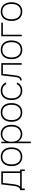

<svg xmlns="http://www.w3.org/2000/svg" viewBox="2187 -2805 868 5282"><g transform="rotate(-90 2621.0 -164.0)"><path d="M546.9 -562.5H189.6L150 -225C129.2 -43.8 55.2 -43.8 31.3 -43.8V83.3H75V0H555.2V83.3H599V-43.8H546.9ZM503.1 -43.8H129.2C162.5 -80.2 183.3 -138.5 193.8 -219.8L228.1 -518.8H503.1Z M950 15.6C1030.2 15.6 1100 -12.5 1146.9 -75C1193.8 -135.4 1207.3 -210.4 1207.3 -282.3C1207.3 -352.1 1193.8 -428.1 1146.9 -488.5C1101 -549 1028.1 -578.1 950 -578.1C869.8 -578.1 796.9 -545.8 753.1 -488.5C706.3 -428.1 692.7 -352.1 692.7 -282.3C692.7 -210.4 706.3 -135.4 753.1 -75C800 -13.5 870.8 15.6 950 15.6ZM1160.4 -282.3C1160.4 -216.7 1149 -151 1111.5 -102.1C1075 -53.1 1013.5 -28.1 950 -28.1C886.5 -28.1 825 -53.1 789.6 -102.1C752.1 -151 739.6 -216.7 739.6 -282.3C739.6 -345.8 752.1 -412.5 789.6 -461.5C825 -510.4 886.5 -534.4 950 -534.4C1013.5 -534.4 1075 -510.4 1111.5 -461.5C1149 -412.5 1160.4 -345.8 1160.4 -282.3Z M1768.8 -487.5C1725 -544.8 1656.3 -578.1 1581.3 -578.1C1502.1 -578.1 1427.1 -544.8 1382.3 -483.3C1375 -472.9 1368.8 -461.5 1362.5 -449V-562.5H1321.9V250H1365.6V-108.3C1370.8 -99 1376 -89.6 1382.3 -81.2C1426 -18.8 1493.8 15.6 1572.9 15.6C1652.1 15.6 1720.8 -15.6 1768.8 -76C1814.6 -136.5 1828.1 -211.5 1828.1 -282.3C1828.1 -352.1 1814.6 -428.1 1768.8 -487.5ZM1732.3 -104.2C1695.8 -55.2 1635.4 -28.1 1572.9 -28.1C1509.4 -28.1 1447.9 -54.2 1411.5 -103.1C1375 -151 1362.5 -217.7 1362.5 -282.3C1362.5 -346.9 1375 -412.5 1411.5 -460.4C1447.9 -510.4 1509.4 -534.4 1572.9 -534.4C1635.4 -534.4 1695.8 -509.4 1732.3 -460.4C1769.8 -412.5 1781.3 -346.9 1781.3 -282.3C1781.3 -217.7 1769.8 -152.1 1732.3 -104.2Z M2168.8 15.6C2249 15.6 2318.8 -12.5 2365.6 -75C2412.5 -135.4 2426 -210.4 2426 -282.3C2426 -352.1 2412.5 -428.1 2365.6 -488.5C2319.8 -549 2246.9 -578.1 2168.8 -578.1C2088.5 -578.1 2015.6 -545.8 1971.9 -488.5C1925 -428.1 1911.5 -352.1 1911.5 -282.3C1911.5 -210.4 1925 -135.4 1971.9 -75C2018.8 -13.5 2089.6 15.6 2168.8 15.6ZM2379.2 -282.3C2379.2 -216.7 2367.7 -151 2330.2 -102.1C2293.8 -53.1 2232.3 -28.1 2168.8 -28.1C2105.2 -28.1 2043.8 -53.1 2008.3 -102.1C1970.8 -151 1958.3 -216.7 1958.3 -282.3C1958.3 -345.8 1970.8 -412.5 2008.3 -461.5C2043.8 -510.4 2105.2 -534.4 2168.8 -534.4C2232.3 -534.4 2293.8 -510.4 2330.2 -461.5C2367.7 -412.5 2379.2 -345.8 2379.2 -282.3Z M2992.7 -438.5C2976 -480.2 2941.7 -517.7 2903.1 -542.7C2863.5 -566.7 2816.7 -578.1 2766.7 -578.1C2686.5 -578.1 2617.7 -550 2569.8 -488.5C2522.9 -427.1 2510.4 -352.1 2509.4 -281.2C2510.4 -211.5 2522.9 -135.4 2569.8 -75C2616.7 -13.5 2687.5 15.6 2766.7 15.6C2817.7 15.6 2865.6 3.1 2905.2 -21.9C2942.7 -44.8 2971.9 -81.2 2992.7 -121.9L2950 -140.6C2933.3 -105.2 2909.4 -76 2877.1 -57.3C2844.8 -37.5 2806.2 -28.1 2766.7 -28.1C2703.1 -28.1 2642.7 -53.1 2606.2 -102.1C2568.8 -151 2557.3 -216.7 2556.2 -281.2C2557.3 -345.8 2568.8 -411.5 2606.2 -460.4C2642.7 -510.4 2703.1 -534.4 2766.7 -534.4C2806.2 -534.4 2844.8 -526 2876 -506.3C2907.3 -488.5 2936.5 -454.2 2951 -420.8Z M3189.6 -562.5 3150 -217.7C3136.5 -107.3 3126 -43.8 3050 -43.8V0C3168.8 0 3181.3 -108.3 3192.7 -212.5L3229.2 -518.8H3481.3V0H3525V-562.5Z M3891.7 15.6C3971.9 15.6 4041.7 -12.5 4088.5 -75C4135.4 -135.4 4149 -210.4 4149 -282.3C4149 -352.1 4135.4 -428.1 4088.5 -488.5C4042.7 -549 3969.8 -578.1 3891.7 -578.1C3811.5 -578.1 3738.5 -545.8 3694.8 -488.5C3647.9 -428.1 3634.4 -352.1 3634.4 -282.3C3634.4 -210.4 3647.9 -135.4 3694.8 -75C3741.7 -13.5 3812.5 15.6 3891.7 15.6ZM4102.1 -282.3C4102.1 -216.7 4090.6 -151 4053.1 -102.1C4016.7 -53.1 3955.2 -28.1 3891.7 -28.1C3828.1 -28.1 3766.7 -53.1 3731.2 -102.1C3693.8 -151 3681.2 -216.7 3681.2 -282.3C3681.2 -345.8 3693.8 -412.5 3731.2 -461.5C3766.7 -510.4 3828.1 -534.4 3891.7 -534.4C3955.2 -534.4 4016.7 -510.4 4053.1 -461.5C4090.6 -412.5 4102.1 -345.8 4102.1 -282.3Z M4638.5 -562.5H4263.5V0H4307.3V-518.8H4638.5Z M4942.7 15.6C5022.9 15.6 5092.7 -12.5 5139.6 -75C5186.5 -135.4 5200 -210.4 5200 -282.3C5200 -352.1 5186.5 -428.1 5139.6 -488.5C5093.8 -549 5020.8 -578.1 4942.7 -578.1C4862.5 -578.1 4789.6 -545.8 4745.8 -488.5C4699 -428.1 4685.4 -352.1 4685.4 -282.3C4685.4 -210.4 4699 -135.4 4745.8 -75C4792.7 -13.5 4863.5 15.6 4942.7 15.6ZM5153.1 -282.3C5153.1 -216.7 5141.7 -151 5104.2 -102.1C5067.7 -53.1 5006.2 -28.1 4942.7 -28.1C4879.2 -28.1 4817.7 -53.1 4782.3 -102.1C4744.8 -151 4732.3 -216.7 4732.3 -282.3C4732.3 -345.8 4744.8 -412.5 4782.3 -461.5C4817.7 -510.4 4879.2 -534.4 4942.7 -534.4C5006.2 -534.4 5067.7 -510.4 5104.2 -461.5C5141.7 -412.5 5153.1 -345.8 5153.1 -282.3Z"/></g></svg>

Font: Manrope Thin
Style: Regular
Weight: 100
Width: 4
Designer: Michael Sharanda
Foundry: Michael Sharanda
Version: Version 2.000;PS 002.000;hotconv 1.0.88;makeotf.lib2.5.64775